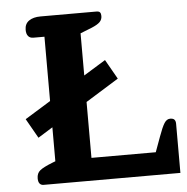

<svg xmlns="http://www.w3.org/2000/svg" viewBox="-51 -745 775 794"><g transform="rotate(-5 337.0 -347.5)"><path d="M76 -29Q76 -50 90 -61.5Q104 -73 142 -88L155 -93V-234L94 -196L48 -277L155 -343V-610H109Q95 -610 87.5 -619Q80 -628 80 -645Q80 -670 98 -682.5Q116 -695 146 -695H378Q389 -695 393 -690Q397 -685 397 -675Q397 -660 387 -650Q377 -640 353 -630L305 -611V-436L396 -492L442 -411L305 -326V-94H572L595 -157Q609 -196 619 -211.5Q629 -227 643 -227Q656 -227 661 -221Q666 -215 666 -204V0H98Q88 0 82 -7Q76 -14 76 -29Z"/></g></svg>

Font: Maitree
Style: Bold
Weight: 700
Designer: CadsonDemak Team
Foundry: CadsonDemak
Version: Version 1.002